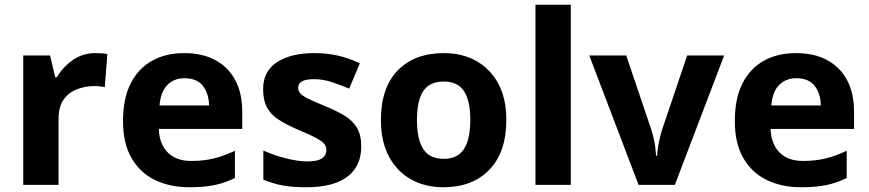

<svg xmlns="http://www.w3.org/2000/svg" viewBox="-20 -780 3666 810"><path d="M383 -556Q394 -556 409 -555Q424 -554 433 -552L422 -412Q415 -414 401.5 -415.5Q388 -417 378 -417Q340 -417 305 -403.5Q270 -390 248.5 -360Q227 -330 227 -278V0H78V-546H191L213 -454H220Q244 -496 286 -526Q328 -556 383 -556Z M757 -556Q833 -556 887.5 -527Q942 -498 972 -443Q1002 -388 1002 -308V-236H650Q652 -173 687.5 -137Q723 -101 786 -101Q839 -101 882 -111.5Q925 -122 971 -144V-29Q931 -9 886.5 0.5Q842 10 779 10Q697 10 634 -20.5Q571 -51 535 -113Q499 -175 499 -269Q499 -365 531.5 -428.5Q564 -492 622 -524Q680 -556 757 -556ZM758 -450Q715 -450 686.5 -422Q658 -394 653 -335H862Q861 -385 836 -417.5Q811 -450 758 -450Z M1504 -162Q1504 -79 1445.5 -34.5Q1387 10 1271 10Q1214 10 1173 2.5Q1132 -5 1091 -22V-145Q1135 -125 1186 -112Q1237 -99 1276 -99Q1320 -99 1338.5 -112Q1357 -125 1357 -146Q1357 -160 1349.5 -171Q1342 -182 1317 -196Q1292 -210 1239 -232Q1188 -254 1155 -275.5Q1122 -297 1106 -327.5Q1090 -358 1090 -404Q1090 -480 1149 -518Q1208 -556 1306 -556Q1357 -556 1403 -546Q1449 -536 1498 -513L1453 -406Q1413 -423 1377 -434.5Q1341 -446 1304 -446Q1271 -446 1254.5 -437Q1238 -428 1238 -410Q1238 -397 1246.5 -386.5Q1255 -376 1279.5 -364Q1304 -352 1352 -332Q1399 -313 1433 -292.5Q1467 -272 1485.5 -241.5Q1504 -211 1504 -162Z M2116 -274Q2116 -138 2044.5 -64Q1973 10 1850 10Q1774 10 1714.5 -23Q1655 -56 1621 -119.5Q1587 -183 1587 -274Q1587 -410 1658 -483Q1729 -556 1853 -556Q1930 -556 1989 -523Q2048 -490 2082 -427.5Q2116 -365 2116 -274ZM1739 -274Q1739 -193 1765.5 -151.5Q1792 -110 1852 -110Q1911 -110 1937.5 -151.5Q1964 -193 1964 -274Q1964 -355 1937.5 -395.5Q1911 -436 1852 -436Q1792 -436 1765.5 -395.5Q1739 -355 1739 -274Z M2388 0H2239V-760H2388Z M2674 0 2466 -546H2622L2727 -235Q2733 -217 2737.5 -197Q2742 -177 2744.5 -158Q2747 -139 2748 -123H2752Q2753 -140 2756 -159Q2759 -178 2763.5 -197.5Q2768 -217 2774 -235L2879 -546H3035L2827 0Z M3338 -556Q3414 -556 3468.5 -527Q3523 -498 3553 -443Q3583 -388 3583 -308V-236H3231Q3233 -173 3268.5 -137Q3304 -101 3367 -101Q3420 -101 3463 -111.5Q3506 -122 3552 -144V-29Q3512 -9 3467.5 0.5Q3423 10 3360 10Q3278 10 3215 -20.5Q3152 -51 3116 -113Q3080 -175 3080 -269Q3080 -365 3112.5 -428.5Q3145 -492 3203 -524Q3261 -556 3338 -556ZM3339 -450Q3296 -450 3267.5 -422Q3239 -394 3234 -335H3443Q3442 -385 3417 -417.5Q3392 -450 3339 -450Z"/></svg>

Font: Noto Sans Nag Mundari
Style: Bold
Weight: 700
Version: Version 1.000